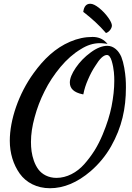

<svg xmlns="http://www.w3.org/2000/svg" viewBox="-20 -917 703 1023"><path d="M424.8 -418C429.2 -440.9 437 -466.3 449.2 -493.7C460.9 -521 473.6 -544.9 487.8 -565.9C511.2 -604.5 531.7 -624 549.8 -624C560.1 -624 568.8 -613.3 575.2 -592.3C587.9 -549.3 588.9 -512.7 588.9 -485.8C588.9 -444.3 584 -398.9 574.2 -349.1C569.8 -327.6 564 -304.7 556.2 -279.8C540.5 -230.5 516.6 -167.5 483.4 -114.7C466.3 -87.9 448.2 -64 428.7 -42C389.2 2.4 335.9 30.8 280.8 30.8C237.8 30.8 204.1 11.7 184.6 -14.2C174.8 -27.3 167 -42.5 160.6 -60.1C148.4 -95.2 145 -126.5 145 -161.1C145 -201.2 151.4 -245.1 164.6 -292.5C177.2 -339.8 194.8 -386.2 217.8 -431.6C240.2 -477.1 268.6 -519.5 302.2 -560.1C335.9 -600.1 371.6 -631.8 410.2 -654.8C443.8 -676.3 477.5 -687 512.2 -687C519 -687 528.3 -686.5 540 -685.1L553.2 -683.1L544.9 -691.9C525.9 -710.9 502 -720.2 473.1 -720.2C432.6 -720.2 393.1 -711.9 353.5 -694.8C274.9 -661.1 213.4 -602.5 159.2 -527.3C79.1 -417 32.2 -278.3 32.2 -167C32.2 -101.1 50.8 -40.5 85 7.8C119.1 55.7 176.3 85.9 246.1 85.9C319.8 85.9 392.1 55.7 462.9 -4.9C506.3 -42.5 543 -86.4 571.8 -137.2C629.4 -238.8 650.9 -339.4 650.9 -450.2C650.9 -482.9 649.9 -510.7 642.1 -555.7C638.2 -578.1 632.8 -597.7 626.5 -613.8C612.8 -646 586.4 -672.9 551.8 -672.9C524.9 -672.9 495.1 -661.1 463.4 -637.7C431.2 -614.3 404.8 -586.9 383.8 -556.2C362.8 -525.4 352.1 -499 352.1 -477.1C352.1 -444.8 374.5 -424.3 418.9 -415L423.8 -414.1ZM425.8 -852.1C470.7 -817.4 509.3 -781.7 542 -744.1L543.9 -741.2L547.9 -742.2C563.5 -748.5 576.2 -767.1 576.2 -780.8C576.2 -790.5 569.8 -804.7 556.6 -823.2C543.5 -841.8 527.3 -858.9 508.8 -874C489.7 -889.2 474.1 -897 460.9 -897C439.9 -897 427.7 -882.8 423.8 -855V-853Z"/></svg>

Font: Dancing Script
Style: Regular
Weight: 800
Designer: Pablo Impallari
Foundry: Pablo Impallari
Version: Version 2.001